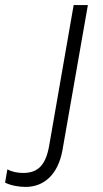

<svg xmlns="http://www.w3.org/2000/svg" viewBox="-116 -540 407 756"><path d="M-15 196C58 196 113 146 130 51L230 -520H174L77 37C63 113 31 141 -25 141C-48 141 -70 136 -87 127L-96 179C-73 191 -40 196 -15 196Z"/></svg>

Font: Fixel Display 20240404 Light
Style: Italic
Weight: 300
Italic angle: -10°
Designer: AlfaBravo + MacPaw
Foundry: Kyrylo Tkachov, Marchela Mozhyna, Serhii Makarenko, Maria Weinstein, Zakhar Kryvoshyya
Version: Version 1.211;Glyphs 3.2 (3225)